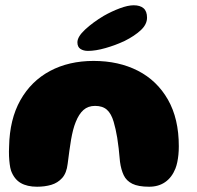

<svg xmlns="http://www.w3.org/2000/svg" viewBox="-20 -697 748 728"><path d="M120.5 11Q83 11 58.5 -3.2Q34 -17.5 22 -49.5Q18.5 -60.5 16.8 -74.5Q15 -88.5 14.2 -105.2Q13.5 -122 14.5 -141.5Q16.5 -244.5 57.2 -317Q98 -389.5 169.5 -427.8Q241 -466 335 -466Q430 -466 502.8 -428.8Q575.5 -391.5 616.8 -319.2Q658 -247 658 -142.5Q658 -125.5 656.5 -110.5Q655 -95.5 652.2 -82.2Q649.5 -69 645 -57.5Q631.5 -24 606.2 -6.5Q581 11 545.5 11Q504.5 11 481.8 -0.2Q459 -11.5 449 -32.8Q439 -54 435 -83.5Q432.5 -112 430 -134.2Q427.5 -156.5 424.5 -174.5Q421.5 -192.5 418.2 -207Q415 -221.5 411 -235Q402 -266 385.5 -280.8Q369 -295.5 340.5 -295.5Q314 -295.5 296.5 -280Q279 -264.5 267 -234Q261.5 -220.5 257.2 -204Q253 -187.5 249.5 -167.8Q246 -148 243 -125Q240 -102 236.5 -75.5Q232.5 -41 215.8 -22.2Q199 -3.5 174.5 3.8Q150 11 120.5 11ZM313.5 -504Q296.5 -504 285 -511.5Q273.5 -519 273.5 -536.5Q273.5 -558 303 -585.2Q332.5 -612.5 373.5 -637Q403.5 -654 434.2 -665.5Q465 -677 487 -677Q511 -677 524.2 -665.8Q537.5 -654.5 537.5 -630Q537.5 -604.5 513.8 -582.5Q490 -560.5 453 -542Q418 -525.5 380.2 -514.8Q342.5 -504 313.5 -504Z"/></svg>

Font: Gluten Thin
Style: Bold
Weight: 700
Version: Version 1.300